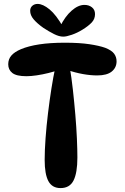

<svg xmlns="http://www.w3.org/2000/svg" viewBox="-20 -953 637 980"><path d="M311 -735Q385 -735 435.5 -727.5Q486 -720 517 -709Q550 -696 562.5 -679Q575 -662 575 -640Q575 -608 550.5 -588Q526 -568 476 -568Q442 -568 403 -575Q364 -582 323 -596L336 -610Q345 -558 352 -495Q359 -432 364.5 -367.5Q370 -303 372.5 -246Q375 -189 375 -149Q375 -71 355.5 -32Q336 7 289 7Q246 7 227 -28.5Q208 -64 208 -137Q208 -185 212.5 -247Q217 -309 225 -375Q233 -441 242.5 -501.5Q252 -562 262 -607L280 -596Q258 -588 228 -580.5Q198 -573 168 -568.5Q138 -564 115 -564Q64 -564 43 -580.5Q22 -597 22 -625Q22 -651 38 -669.5Q54 -688 87 -702Q125 -718 180.5 -726.5Q236 -735 311 -735ZM303 -766Q282 -766 256 -779Q230 -792 201 -811Q170 -833 152 -854Q134 -875 134 -898Q134 -914 145 -923.5Q156 -933 172 -933Q199 -933 233 -905Q267 -877 302 -815L287 -818Q312 -869 345.5 -898.5Q379 -928 411 -928Q434 -928 449.5 -915.5Q465 -903 465 -881Q465 -856 448 -838Q431 -820 400 -801Q374 -785 346.5 -775.5Q319 -766 303 -766Z"/></svg>

Font: DynaPuff
Style: Regular
Weight: 400
Designer: Toshi Omagari, Jennifer Daniel
Foundry: Google Fonts
Version: Version 2.000